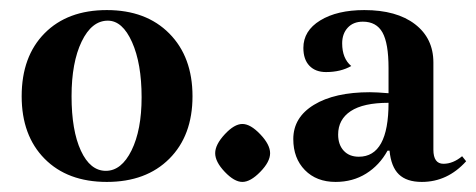

<svg xmlns="http://www.w3.org/2000/svg" viewBox="-20 -352 945 381"><path d="M192 -332Q270 -332 316 -285.5Q362 -239 362 -161Q362 -83 316 -37Q270 9 192 9Q114 9 68.5 -37Q23 -83 23 -161Q23 -240 68.5 -286Q114 -332 192 -332ZM194 -311Q162 -311 142 -269.5Q122 -228 122 -161Q122 -93 140.5 -53Q159 -13 190 -13Q221 -13 241 -53.5Q261 -94 261 -159Q261 -226 242 -268.5Q223 -311 194 -311Z M461 -106Q477 -106 496.5 -85.5Q516 -65 516 -48Q516 -31 496.5 -11Q477 9 461 9Q445 9 426 -11Q407 -31 407 -48Q407 -65 426 -85.5Q445 -106 461 -106Z M627 -209Q606 -209 594 -221.5Q582 -234 582 -257Q582 -291 615.5 -311.5Q649 -332 703 -332Q767 -332 803.5 -304Q840 -276 840 -228V-55Q840 -27 860 -27Q879 -27 897 -42L905 -32Q868 9 817 9Q787 9 771.5 -6Q756 -21 753 -53H749Q733 -24 706.5 -7.5Q680 9 646 9Q608 9 585 -14.5Q562 -38 562 -76Q562 -119 603 -144Q644 -169 714 -169Q727 -169 751 -167V-217Q751 -266 739 -287.5Q727 -309 700 -309Q681 -309 670 -297Q659 -285 659 -266Q659 -236 677 -221Q656 -209 627 -209ZM751 -148Q701 -148 676 -131.5Q651 -115 651 -85Q651 -65 662 -53Q673 -41 692 -41Q751 -41 751 -148Z"/></svg>

Font: Katibeh
Style: Regular
Weight: 400
Designer: Arabic design by Kourosh Beigpour, Latin design by Eduardo Tunni, engineering by Lasse Fister
Version: Version 1.000